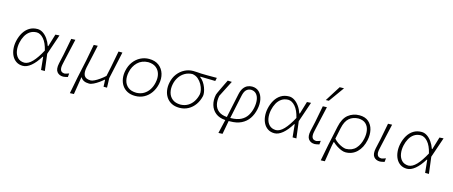

<svg xmlns="http://www.w3.org/2000/svg" viewBox="-53 -1552 5915 2507"><g transform="rotate(15 2904.0 -299.0)"><path d="M232 9.5Q180.5 9.5 143.5 -14.8Q106.5 -39 85.2 -80Q64 -121 58.8 -172.8Q53.5 -224.5 65 -279Q79 -344.5 109.8 -395.8Q140.5 -447 187.2 -476Q234 -505 296.5 -505Q334.5 -505 370 -482Q405.5 -459 434.5 -418.2Q463.5 -377.5 481.5 -325H488Q502.5 -373 515.5 -416.2Q528.5 -459.5 539 -494.5L593.5 -498Q571 -431.5 547 -361.5Q523 -291.5 500.5 -225Q507.5 -169 514.8 -112.2Q522 -55.5 529 0H477.5Q473 -43 468.8 -85.8Q464.5 -128.5 460 -173H453.5Q398.5 -83.5 342 -37Q285.5 9.5 232 9.5ZM241 -35.5Q293.5 -36.5 348 -93.5Q402.5 -150.5 460 -258Q436.5 -358 391.8 -408.8Q347 -459.5 296.5 -460Q242.5 -458.5 205.5 -432.5Q168.5 -406.5 145.8 -364.5Q123 -322.5 112.5 -273Q99.5 -213 108.5 -159.2Q117.5 -105.5 150.2 -71.2Q183 -37 241 -35.5Z M778.5 9.5Q723.5 9.5 694.2 -27.2Q665 -64 682 -143.5Q690.5 -183.5 697.2 -212Q704 -240.5 710.5 -271.5Q722.5 -334 732.8 -386.5Q743 -439 753.5 -494.5L808.5 -496.5Q787.5 -404.5 770 -326.5Q752.5 -248.5 740.5 -195L730 -146Q718 -91 731.8 -62.8Q745.5 -34.5 788 -34.5Q791.5 -34.5 806.5 -38.8Q821.5 -43 844.5 -51.5L839.5 -2Q822.5 2 805.8 5.8Q789 9.5 778.5 9.5Z M919.5 194.5Q930.5 139 940.8 86.2Q951 33.5 963 -28.5L1015 -271Q1027 -333 1037 -386.5Q1047 -440 1057.5 -494.5L1111 -497Q1099 -441.5 1087.5 -387.5Q1076 -333.5 1062.5 -273.5L1043.5 -188.5Q1028 -114.5 1049.2 -75.2Q1070.5 -36 1138.5 -36Q1157.5 -36 1188 -50.8Q1218.5 -65.5 1254 -90.5Q1289.5 -115.5 1323 -146.5L1350 -273Q1361.5 -333.5 1371.8 -386.5Q1382 -439.5 1392.5 -494.5H1445Q1433 -438.5 1421.5 -385.5Q1410 -332.5 1396.5 -271L1365 -126.5Q1366.5 -93.5 1367.5 -64.8Q1368.5 -36 1369.5 0H1322.5Q1322 -23 1320.8 -46.2Q1319.5 -69.5 1318.5 -93H1312.5Q1290 -72 1256.5 -48.2Q1223 -24.5 1188.5 -7.5Q1154 9.5 1128 9.5Q1043 9.5 1013 -47.5L1008.5 -27Q999.5 31 991 83.5Q982.5 136 973.5 192Z M1751.5 9.5Q1688.5 9.5 1643.8 -14Q1599 -37.5 1572.8 -77.5Q1546.5 -117.5 1538.8 -168.2Q1531 -219 1542.5 -273.5Q1557.5 -347 1596.5 -398.8Q1635.5 -450.5 1689.8 -477.8Q1744 -505 1804.5 -505Q1886 -505 1938 -465.5Q1990 -426 2009.5 -361.2Q2029 -296.5 2013 -222Q1998 -153.5 1961.5 -101.2Q1925 -49 1871.2 -19.8Q1817.5 9.5 1751.5 9.5ZM1754 -34.5Q1812.5 -36 1855.8 -62Q1899 -88 1926.8 -131.5Q1954.5 -175 1965.5 -229.5Q1979.5 -293.5 1965.2 -345.2Q1951 -397 1910.5 -428.2Q1870 -459.5 1804 -461Q1717 -458.5 1661.8 -404.2Q1606.5 -350 1589.5 -266.5Q1576.5 -205 1589.5 -153Q1602.5 -101 1643 -68.5Q1683.5 -36 1754 -34.5Z M2348.5 9.5Q2285.5 9.5 2241 -14.2Q2196.5 -38 2170 -78.5Q2143.5 -119 2136 -170Q2128.5 -221 2140 -275.5Q2154 -345 2193 -395.8Q2232 -446.5 2286.2 -474.2Q2340.5 -502 2401.5 -502Q2430.5 -502 2453.5 -500Q2476.5 -498 2507 -496.2Q2537.5 -494.5 2590 -494.5H2721.5L2712 -450Q2665.5 -451 2615.8 -452.2Q2566 -453.5 2510 -454.5L2508.5 -448Q2536.5 -428 2557.2 -397.5Q2578 -367 2590.8 -333.2Q2603.5 -299.5 2608 -269Q2612.5 -238.5 2608.5 -219Q2593.5 -151.5 2557 -100Q2520.5 -48.5 2467.2 -19.5Q2414 9.5 2348.5 9.5ZM2351 -34.5Q2409 -36 2452.2 -62Q2495.5 -88 2523.2 -131.5Q2551 -175 2562.5 -229Q2567.5 -253 2560 -289Q2552.5 -325 2532 -362Q2511.5 -399 2479 -426.5Q2446.5 -454 2401.5 -460.5Q2344.5 -458.5 2300 -432.5Q2255.5 -406.5 2226.8 -363.5Q2198 -320.5 2187 -268Q2174 -207 2187.2 -154.2Q2200.5 -101.5 2241 -68.8Q2281.5 -36 2351 -34.5Z M2927.5 194.5Q2938 148.5 2948.5 103.2Q2959 58 2970.5 9Q2889 4 2838.2 -36.2Q2787.5 -76.5 2769 -140.5Q2750.5 -204.5 2766.5 -279.5Q2767.5 -285.5 2778.5 -309.8Q2789.5 -334 2805.5 -367.5Q2821.5 -401 2838.2 -435.5Q2855 -470 2868.5 -497L2924 -494.5Q2896 -439 2867.2 -383Q2838.5 -327 2813.5 -277Q2799.5 -212 2812.2 -159Q2825 -106 2866.2 -73Q2907.5 -40 2980 -35L3049 -361Q3061 -416.5 3083.8 -447.5Q3106.5 -478.5 3136 -491.5Q3165.5 -504.5 3196.5 -504.5Q3255 -504.5 3292.5 -468Q3330 -431.5 3342.8 -370.2Q3355.5 -309 3339.5 -234.5Q3324 -162.5 3286.8 -107.5Q3249.5 -52.5 3187 -21.5Q3124.5 9.5 3034 9.5H3016.5Q3007.5 59 2999.2 102.5Q2991 146 2982.5 192ZM3093 -350.5 3026 -34.5H3035.5Q3118 -36 3170.2 -63Q3222.5 -90 3251.5 -136Q3280.5 -182 3293.5 -241.5Q3306 -303 3299.2 -351.8Q3292.5 -400.5 3266 -429.5Q3239.5 -458.5 3194.5 -460.5Q3156 -459 3130.8 -434.5Q3105.5 -410 3093 -350.5Z M3632.5 9.5Q3581 9.5 3544 -14.8Q3507 -39 3485.8 -80Q3464.5 -121 3459.2 -172.8Q3454 -224.5 3465.5 -279Q3479.5 -344.5 3510.2 -395.8Q3541 -447 3587.8 -476Q3634.5 -505 3697 -505Q3735 -505 3770.5 -482Q3806 -459 3835 -418.2Q3864 -377.5 3882 -325H3888.5Q3903 -373 3916 -416.2Q3929 -459.5 3939.5 -494.5L3994 -498Q3971.5 -431.5 3947.5 -361.5Q3923.5 -291.5 3901 -225Q3908 -169 3915.2 -112.2Q3922.5 -55.5 3929.5 0H3878Q3873.5 -43 3869.2 -85.8Q3865 -128.5 3860.5 -173H3854Q3799 -83.5 3742.5 -37Q3686 9.5 3632.5 9.5ZM3641.5 -35.5Q3694 -36.5 3748.5 -93.5Q3803 -150.5 3860.5 -258Q3837 -358 3792.2 -408.8Q3747.5 -459.5 3697 -460Q3643 -458.5 3606 -432.5Q3569 -406.5 3546.2 -364.5Q3523.5 -322.5 3513 -273Q3500 -213 3509 -159.2Q3518 -105.5 3550.8 -71.2Q3583.5 -37 3641.5 -35.5Z M4179 9.5Q4124 9.5 4094.8 -27.2Q4065.5 -64 4082.5 -143.5Q4091 -183.5 4097.8 -212Q4104.5 -240.5 4111 -271.5Q4123 -334 4133.2 -386.5Q4143.5 -439 4154 -494.5L4209 -496.5Q4188 -404.5 4170.5 -326.5Q4153 -248.5 4141 -195L4130.5 -146Q4118.5 -91 4132.2 -62.8Q4146 -34.5 4188.5 -34.5Q4192 -34.5 4207 -38.8Q4222 -43 4245 -51.5L4240 -2Q4223 2 4206.2 5.8Q4189.5 9.5 4179 9.5ZM4170.5 -583Q4204 -636.5 4237 -688.5Q4270 -740.5 4302.5 -792L4361 -793Q4324.5 -742 4286.5 -689Q4248.5 -636 4211.5 -584.5Z M4310.5 194.5Q4321.5 138.5 4332 85.2Q4342.5 32 4354 -28L4408.5 -285Q4433 -402.5 4497.5 -453.8Q4562 -505 4648.5 -505Q4726 -505 4772.2 -465Q4818.5 -425 4833.8 -360Q4849 -295 4833.5 -219.5Q4811 -112.5 4747.8 -51.5Q4684.5 9.5 4593.5 9.5Q4567.5 9.5 4536 -3.2Q4504.5 -16 4473.5 -36.2Q4442.5 -56.5 4418 -79.5H4411.5L4400.5 -27Q4391 31.5 4382.8 83.8Q4374.5 136 4365.5 192ZM4588 -35.5Q4673.5 -38 4721.5 -91.2Q4769.5 -144.5 4786.5 -226.5Q4800 -290 4790 -342.8Q4780 -395.5 4744.5 -427.5Q4709 -459.5 4646 -461Q4571.5 -459 4522.5 -417Q4473.5 -375 4453 -278.5L4421.5 -128.5Q4444.5 -102 4475.2 -81.2Q4506 -60.5 4536.2 -48.5Q4566.5 -36.5 4588 -35.5Z M5060.5 9.5Q5005.5 9.5 4976.2 -27.2Q4947 -64 4964 -143.5Q4972.5 -183.5 4979.2 -212Q4986 -240.5 4992.5 -271.5Q5004.5 -334 5014.8 -386.5Q5025 -439 5035.5 -494.5L5090.5 -496.5Q5069.5 -404.5 5052 -326.5Q5034.5 -248.5 5022.5 -195L5012 -146Q5000 -91 5013.8 -62.8Q5027.5 -34.5 5070 -34.5Q5073.5 -34.5 5088.5 -38.8Q5103.5 -43 5126.5 -51.5L5121.5 -2Q5104.5 2 5087.8 5.8Q5071 9.5 5060.5 9.5Z M5424 9.5Q5372.5 9.5 5335.5 -14.8Q5298.5 -39 5277.2 -80Q5256 -121 5250.8 -172.8Q5245.5 -224.5 5257 -279Q5271 -344.5 5301.8 -395.8Q5332.5 -447 5379.2 -476Q5426 -505 5488.5 -505Q5526.5 -505 5562 -482Q5597.5 -459 5626.5 -418.2Q5655.5 -377.5 5673.5 -325H5680Q5694.5 -373 5707.5 -416.2Q5720.5 -459.5 5731 -494.5L5785.5 -498Q5763 -431.5 5739 -361.5Q5715 -291.5 5692.5 -225Q5699.5 -169 5706.8 -112.2Q5714 -55.5 5721 0H5669.5Q5665 -43 5660.8 -85.8Q5656.5 -128.5 5652 -173H5645.5Q5590.5 -83.5 5534 -37Q5477.5 9.5 5424 9.5ZM5433 -35.5Q5485.5 -36.5 5540 -93.5Q5594.5 -150.5 5652 -258Q5628.5 -358 5583.8 -408.8Q5539 -459.5 5488.5 -460Q5434.5 -458.5 5397.5 -432.5Q5360.5 -406.5 5337.8 -364.5Q5315 -322.5 5304.5 -273Q5291.5 -213 5300.5 -159.2Q5309.5 -105.5 5342.2 -71.2Q5375 -37 5433 -35.5Z"/></g></svg>

Font: Commissioner Loud ExtraLight
Style: Italic
Weight: 200
Italic angle: -12°
Designer: Kostas Bartsokas
Foundry: Kostas Bartsokas
Version: Version 1.000; ttfautohint (v1.8.3)